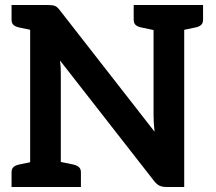

<svg xmlns="http://www.w3.org/2000/svg" viewBox="-20 -744 859 764"><path d="M100 0V-724H173Q190 -724 199.5 -720Q209 -716 219 -702L595 -220Q593 -237 592 -254Q591 -271 591 -285V-724H713V0H642Q626 0 615 -5Q604 -10 593 -24L219 -503Q221 -486 221.5 -474Q222 -462 222 -443V0ZM26 0V-58Q26 -72 33.5 -79Q41 -86 55 -89L112 -101L125 0ZM202 0 215 -101 273 -89Q286 -86 294 -79Q302 -72 302 -58V0ZM125 -724 112 -623 55 -635Q41 -638 33.5 -645Q26 -652 26 -666V-724ZM611 -724 598 -623 541 -635Q527 -638 519.5 -645Q512 -652 512 -666V-724ZM788 -724V-666Q788 -652 780.5 -645Q773 -638 759 -635L702 -623L689 -724Z"/></svg>

Font: Aleo
Style: Bold
Weight: 700
Designer: Alessio Laiso
Foundry: Alessio Laiso
Version: Version 2.001;gftools[0.9.29]